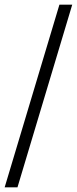

<svg xmlns="http://www.w3.org/2000/svg" viewBox="-20 -755 330 824"><path d="M0 49 235 -735H290L55 49Z"/></svg>

Font: Archivo SemiBold ExtraLight
Style: Regular
Weight: 250
Version: Version 2.001